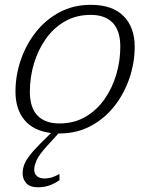

<svg xmlns="http://www.w3.org/2000/svg" viewBox="-20 -542 622 794"><path d="M176 60Q140 99.5 130.8 122Q121.5 144.5 121.5 160Q121.5 176 132.5 186Q143.5 196 164.5 196Q179.5 196 192.5 192.2Q205.5 188.5 226 177.5V203Q202 219.5 180.8 226Q159.5 232.5 138 232.5Q103.5 232.5 88.5 215.5Q73.5 198.5 73.5 174.5Q73.5 159.5 78.5 143.5Q83.5 127.5 99.5 105.2Q115.5 83 148.5 50L191 8Q118 -1 81 -46Q44 -91 44 -163Q44 -229.5 65.8 -293.5Q87.5 -357.5 128.2 -409.2Q169 -461 226.5 -491.5Q284 -522 355.5 -522Q445 -522 491 -475.5Q537 -429 537 -349Q537 -282.5 515.2 -218.5Q493.5 -154.5 452.8 -102.8Q412 -51 354.5 -20.5Q297 10 225.5 10Q223.5 10 221.5 10ZM225.5 -31.5Q286 -31.5 332.8 -58.5Q379.5 -85.5 411.8 -131.2Q444 -177 460.8 -233.5Q477.5 -290 477.5 -349Q477.5 -415 446 -447.8Q414.5 -480.5 355.5 -480.5Q295 -480.5 248.2 -453.5Q201.5 -426.5 169.2 -380.8Q137 -335 120.2 -278.5Q103.5 -222 103.5 -163Q103.5 -97 135 -64.2Q166.5 -31.5 225.5 -31.5Z"/></svg>

Font: Newsreader 6pt Light
Style: Italic
Weight: 300
Italic angle: -17°
Designer: Hugues Gentile
Foundry: Production Type
Version: Version 1.003; ttfautohint (v1.8.3)